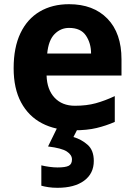

<svg xmlns="http://www.w3.org/2000/svg" viewBox="-20 -610 643 915"><path d="M331 11Q244 11 180 -22.5Q116 -56 80.5 -122Q45 -188 45 -285Q45 -384 77.5 -452Q110 -520 169.5 -555Q229 -590 309 -590Q425 -590 492 -521Q559 -452 559 -327V-250H202Q204 -183 240 -144.5Q276 -106 337 -106Q393 -106 436.5 -118Q480 -130 527 -152V-29Q486 -11 440.5 0Q395 11 331 11ZM205 -355H414Q414 -404 389.5 -440.5Q365 -477 309 -477Q269 -477 240 -447.5Q211 -418 205 -355ZM254 285Q230 285 210.5 282Q191 279 177 275V178Q193 182 214.5 185Q236 188 254 188Q292 188 307.5 180Q323 172 323 150Q323 128 298.5 112Q274 96 209 88L252 0H352L330 43Q368 54 397.5 80Q427 106 427 157Q427 217 381 251Q335 285 254 285Z"/></svg>

Font: Menbere
Style: Regular
Weight: 400
Designer: Aleme Tadesse
Foundry: Sorkin Type Co
Version: Version 1.000